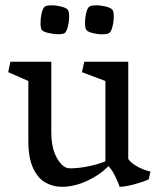

<svg xmlns="http://www.w3.org/2000/svg" viewBox="-20 -699 606 731"><path d="M11.2 -424.3 19.5 -463.9H175.3V-197.3Q175.3 -145.5 189.2 -112.8Q203.1 -80.1 222.7 -65.9Q232.9 -58.1 248.5 -58.1Q278.3 -58.1 316.7 -65.9Q355 -73.7 381.3 -85V-390.6L292 -424.3L300.8 -463.9H468.3V-93.8Q476.6 -81.5 492.7 -71Q508.8 -60.5 525.9 -54Q543 -47.4 552.7 -45.9L546.4 -16.6Q529.3 -7.8 493.2 2.2Q457 12.2 435.1 12.2Q431.2 -2.4 418.2 -28.6Q405.3 -54.7 392.6 -66.4Q362.3 -34.2 312.7 -11Q263.2 12.2 215.8 12.2Q181.2 12.2 152.3 -4.4Q123.5 -21 105.7 -59.8Q87.9 -98.6 87.9 -162.1V-390.6ZM134.3 -611.8Q134.3 -630.9 138.7 -649.2Q143.1 -667.5 149.9 -673.3Q155.8 -678.7 175.8 -678.7Q194.3 -678.7 212.9 -674.1Q231.4 -669.4 237.8 -662.1Q243.2 -656.2 243.2 -635.7Q243.2 -617.2 238.5 -598.4Q233.9 -579.6 227.1 -573.7Q220.7 -568.8 202.1 -568.8Q183.6 -568.8 164.1 -573.5Q144.5 -578.1 139.6 -584.5Q134.3 -591.3 134.3 -611.8ZM303.7 -612.3Q303.7 -630.9 308.1 -649.2Q312.5 -667.5 319.3 -673.3Q325.2 -678.7 345.7 -678.7Q364.3 -678.7 382.8 -674.1Q401.4 -669.4 407.7 -662.1Q413.1 -656.7 413.1 -636.2Q413.1 -617.7 408.4 -598.6Q403.8 -579.6 396.5 -573.7Q388.7 -568.4 369.1 -568.4Q351.1 -568.4 333 -573Q314.9 -577.6 309.1 -584.5Q303.7 -591.3 303.7 -612.3Z"/></svg>

Font: Vesper Libre
Style: Regular
Weight: 400
Designer: Robert Keller & Kimya Gandhi
Foundry: Mota Italic
Version: Version 1.058